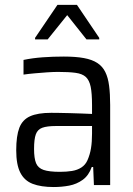

<svg xmlns="http://www.w3.org/2000/svg" viewBox="-20 -746 538 774"><path d="M196.4 8Q145.2 8 111.7 -4.9Q78.2 -17.8 61.8 -50.1Q45.4 -82.4 45.4 -140.2Q45.4 -197.8 57.9 -230.7Q70.5 -263.5 101.3 -277.3Q132.1 -291.2 186.7 -291.2Q198.6 -291.2 217 -290.9Q235.5 -290.7 259.2 -290Q282.8 -289.2 306.5 -288.5Q330.2 -287.7 351 -286.7V-321.8Q351 -369.1 345.6 -395.9Q340.1 -422.7 326 -435.7Q311.9 -448.7 284.7 -452.4Q257.4 -456.1 213.9 -456.1Q195 -456.1 169.9 -454.4Q144.8 -452.7 119.8 -450.4Q94.8 -448.2 74.8 -445.3V-504.4Q110.7 -512 152 -515Q193.4 -518 237.3 -518Q285.1 -518 318.3 -511.9Q351.4 -505.8 372.2 -492.2Q393.1 -478.6 404.3 -456Q415.6 -433.4 419.8 -400.3Q424.1 -367.3 424.1 -322.9V0H358.6L355.6 -72.8H349.9Q337.9 -38.7 313.5 -21.1Q289.1 -3.5 258.8 2.3Q228.5 8 196.4 8ZM221.3 -53.3Q248.3 -53.3 270 -56.8Q291.7 -60.3 308 -70.8Q324.4 -81.4 332.7 -100.3Q342.6 -122.7 346.8 -148.2Q351 -173.6 351 -207.3V-238H205.4Q169.6 -238 150.5 -231Q131.5 -224.1 124.4 -204.5Q117.3 -184.8 117.3 -145.6Q117.3 -107.8 125.4 -88.1Q133.5 -68.5 156 -60.9Q178.6 -53.3 221.3 -53.3ZM121.4 -587.3V-593.4L211.6 -726.4H290.2L380 -593.4V-587.3H328.5L250.9 -685L172.3 -587.3Z"/></svg>

Font: Saira Thin SemiCondensed
Style: Regular
Weight: 100
Width: 4
Version: Version 1.101